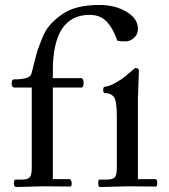

<svg xmlns="http://www.w3.org/2000/svg" viewBox="-20 -752 683 774"><path d="M263 0 156 -1 47 2Q36 2 36 -13Q36 -28 42 -28H67Q92 -28 100 -37.5Q108 -47 108 -74V-399H38Q27 -399 27 -415.5Q27 -432 36 -432Q99 -432 106 -453Q110 -466 117.5 -497.5Q125 -529 132 -550Q139 -571 151.5 -601.5Q164 -632 182.5 -652.5Q201 -673 227 -692Q280 -732 381 -732Q444 -732 490 -704.5Q536 -677 536 -636Q536 -613 520 -599Q504 -585 485 -585Q466 -585 453 -588Q435 -639 409.5 -665.5Q384 -692 341 -692Q193 -692 193 -466V-437H306Q317 -437 317 -418Q317 -399 308 -399H193V-30H262Q269 -25 269 -12.5Q269 0 263 0ZM499 -1 383 2Q376 2 376 -13Q376 -28 381 -28H410Q435 -28 443 -37.5Q451 -47 451 -74V-281Q451 -350 437.5 -363.5Q424 -377 403 -377Q396 -377 396 -389Q396 -401 401 -402Q421 -404 445.5 -418Q470 -432 483.5 -443Q497 -454 525 -478Q540 -478 540 -466L536 -355V-30H606Q614 -30 614 -15Q614 0 608 0Z"/></svg>

Font: Sedan
Style: Regular
Weight: 400
Designer: Sebastian Salazar
Foundry: Sebastian Salazar
Version: Version 1.001